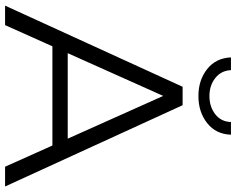

<svg xmlns="http://www.w3.org/2000/svg" viewBox="-107 -824 931 757"><g transform="rotate(90 358.5 -445.5)"><path d="M2.2 0 322.1 -700H394.8L715.3 0H637.3L343 -657.4H373.4L79 0ZM127.9 -186.6 149.8 -247H557L579.5 -186.6ZM358.7 -762.3Q295.7 -762.3 252.3 -796.8Q208.9 -831.2 206.3 -890.6H256.5Q258.5 -851.6 287.9 -828.6Q317.3 -805.7 358.7 -805.7Q400.6 -805.7 430.3 -828.6Q460 -851.6 461 -890.6H511.1Q509 -831.2 465.4 -796.8Q421.8 -762.3 358.7 -762.3Z"/></g></svg>

Font: Montserrat Thin
Style: Regular
Weight: 100
Designer: Julieta Ulanovsky
Foundry: Julieta Ulanovsky
Version: Version 9.000